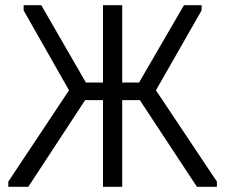

<svg xmlns="http://www.w3.org/2000/svg" viewBox="-20 -720 868 740"><path d="M519 -334H451V0H377V-334H308L89 0H12V-20L246 -372L71 -680V-700H139L311 -402H377V-700H451V-402H516L689 -700H757V-680L581 -372L816 -20V0H739Z"/></svg>

Font: Tilda Sans
Style: Regular
Weight: 400
Designer: ParaType Ltd
Foundry: ParaType Ltd
Version: Version 1.009